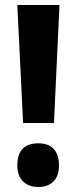

<svg xmlns="http://www.w3.org/2000/svg" viewBox="-20 -734 306 765"><path d="M195 -244H72L49 -714H217ZM49 -75Q49 -163 133 -163Q173 -163 194 -140.5Q215 -118 215 -75Q215 -33 193 -11Q171 11 133 11Q94 11 71.5 -11.5Q49 -34 49 -75Z"/></svg>

Font: Noto Sans Gujarati ExtraCondensed ExtraBold
Style: Regular
Weight: 800
Width: 2
Designer: Jelle Bosma - Monotype Design Team, Universal Thirst
Foundry: Monotype Imaging Inc.
Version: Version 2.106; ttfautohint (v1.8.4.7-5d5b)